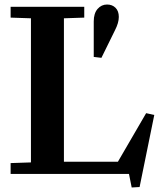

<svg xmlns="http://www.w3.org/2000/svg" viewBox="-20 -770 703 850"><path d="M27 -48 117 -51V-689L27 -692V-740H353V-692L263 -689V-54H502L627 -269L663 -261L598 58L563 60L551 0H27ZM454 -750Q477 -750 491.5 -735.5Q506 -721 506 -695Q506 -669 489 -636L429 -514L395 -518V-675Q395 -711 412 -730.5Q429 -750 454 -750Z"/></svg>

Font: Minipax
Style: Bold
Weight: 600
Designer: Raphaël Ronot, Igor Stepanchenko (Cyrillic)
Foundry: steppetype
Version: Version 1.002